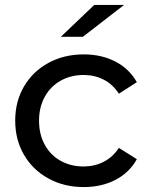

<svg xmlns="http://www.w3.org/2000/svg" viewBox="-20 -757 611 783"><path d="M42 -265.1Q42 -343.3 77.9 -404.5Q113.8 -465.8 177.5 -500.5Q241.2 -535.2 321.8 -535.2Q393.6 -535.2 450.2 -506.1Q506.8 -477.1 538.1 -421.9L464.8 -375Q439.9 -413.1 403.1 -432.1Q366.2 -451.2 320.8 -451.2Q269 -451.2 227.5 -428Q186 -404.8 162.6 -362.3Q139.2 -319.8 139.2 -265.1Q139.2 -209 162.6 -166.5Q186 -124 227.5 -101.1Q269 -78.1 320.8 -78.1Q365.7 -78.1 402.8 -97.2Q439.9 -116.2 464.8 -153.8L538.1 -107.9Q507.3 -52.7 450.7 -23.4Q394 5.9 321.8 5.9Q241.2 5.9 177.5 -29.1Q113.8 -64 77.9 -125.5Q42 -187 42 -265.1ZM228 -606.9 364.3 -736.8H485.8L317.9 -606.9Z"/></svg>

Font: Montserrat Medium
Style: Regular
Weight: 500
Designer: Julieta Ulanovsky
Foundry: Julieta Ulanovsky
Version: Version 7.200